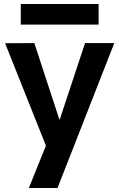

<svg xmlns="http://www.w3.org/2000/svg" viewBox="-20 -737 599 967"><path d="M125.3 210 211.3 -3.3 5.7 -519.3 152.9 -520 279 -135.3H281L408.4 -520H555.6L269.6 210ZM84.7 -613V-717H476.6V-613Z"/></svg>

Font: M PLUS 1 Thin
Style: Regular
Weight: 100
Designer: Coji Morishita
Foundry: UNDERFOREST DESIGN
Version: Version 1.001